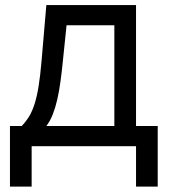

<svg xmlns="http://www.w3.org/2000/svg" viewBox="-20 -565 664 742"><path d="M18.5 -78.1H63.9Q80.6 -95.5 92.7 -115.4Q104.8 -135.3 113.8 -163.9Q122.9 -192.5 129.3 -232.4Q135.7 -272.4 140.6 -329.5L159.1 -545.5H505.7V-78.1H589.5V156.2H505.7V0H102.3V156.2H18.5ZM421.9 -78.1V-467.3H237.2L223 -329.5Q218.8 -286.9 213.6 -249.3Q208.5 -211.6 201.2 -180Q193.9 -148.4 183.8 -122.7Q173.7 -96.9 159.1 -78.1Z"/></svg>

Font: Interop
Style: Regular
Weight: 400
Designer: Rasmus Andersson, Google, Jang Haemin
Foundry: jhaemin
Version: Version 1.008